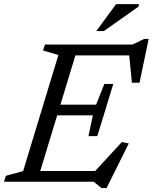

<svg xmlns="http://www.w3.org/2000/svg" viewBox="-38 -904 760 955"><path d="M252.5 -630.5 176 -653 185.5 -682.5H353.5L146 0H-18L-9 -29.5L77 -53ZM603 -647.5 624 -628.5H285L302.5 -682.5H621.5L679 -710.5H701.5L656 -492.5H618ZM467 31.5 428.5 0H94L111.5 -53.5H463.5L418 -34.5L568 -197.5L602.5 -190.5L492 31.5ZM446 -227H402L424 -330.5H195L211.5 -383.5H440L481 -486.5H525.5L486 -357ZM441 -749.5 539.5 -883.5H653L651.5 -871.5L478.5 -749.5Z"/></svg>

Font: Newsreader
Style: Italic
Weight: 400
Italic angle: -17°
Designer: Hugues Gentile
Foundry: Production Type
Version: Version 1.003